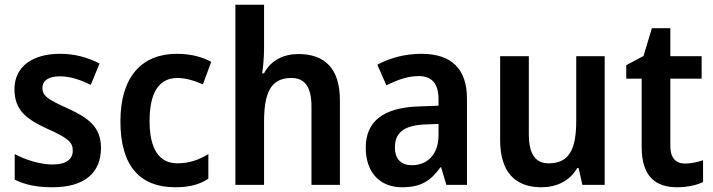

<svg xmlns="http://www.w3.org/2000/svg" viewBox="-20 -780 3010 810"><path d="M406 -156C406 -245 352 -283 267 -322C180 -361 159 -376 159 -409C159 -440 185 -458 233 -458C277 -458 320 -443 363 -422L400 -512C347 -539 294 -553 233 -553C117 -553 41 -499 41 -404C41 -317 89 -278 179 -237C270 -197 287 -178 287 -145C287 -109 261 -86 202 -86C149 -86 87 -106 42 -130V-22C87 0 136 10 202 10C333 10 406 -48 406 -156Z M719 10C778 10 821 -1 859 -26V-130C820 -106 779 -91 728 -91C652 -91 611 -151 611 -269C611 -389 650 -451 729 -451C763 -451 800 -440 836 -424L871 -519C835 -539 787 -553 726 -553C579 -553 488 -457 488 -268C488 -78 572 10 719 10Z M1094 -577V-760H973V0H1094V-266C1094 -388 1122 -451 1209 -451C1267 -451 1294 -412 1294 -330V0H1414V-357C1414 -490 1351 -552 1239 -552C1176 -552 1123 -526 1094 -471H1086C1090 -496 1094 -537 1094 -577Z M1758 -553C1688 -553 1623 -535 1572 -507L1610 -420C1656 -443 1701 -459 1746 -459C1800 -459 1830 -430 1830 -361V-334L1747 -331C1598 -326 1523 -269 1523 -157C1523 -53 1582 10 1676 10C1755 10 1796 -16 1838 -74H1841L1863 0H1950V-364C1950 -490 1884 -553 1758 -553ZM1773 -255 1830 -257V-209C1830 -128 1782 -83 1718 -83C1675 -83 1646 -106 1646 -158C1646 -217 1680 -251 1773 -255Z M2531 -543H2411V-272C2411 -154 2384 -91 2295 -91C2237 -91 2211 -132 2211 -215V-543H2090V-188C2090 -56 2152 10 2264 10C2327 10 2384 -16 2415 -71H2421L2437 0H2531Z M2870 -90C2831 -90 2808 -114 2808 -163V-448H2940V-543H2808V-661H2730L2695 -544L2622 -505V-448H2687V-160C2687 -34 2747 10 2837 10C2880 10 2919 1 2946 -12V-104C2922 -96 2896 -90 2870 -90Z"/></svg>

Font: Noto Sans Arabic SemCond SemBd
Style: Regular
Weight: 600
Width: 4
Designer: Monotype Design Team, Nadine Chahine, Nizar Qandah and Khaled Hosny
Foundry: Monotype Imaging Inc.
Version: Version 2.012